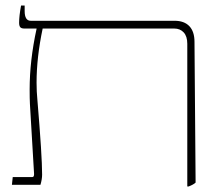

<svg xmlns="http://www.w3.org/2000/svg" viewBox="-20 -667 783 693"><path d="M686 -8Q679 -1 661 6H656V-509Q656 -536 643 -550Q630 -564 609 -564H134Q112 -460 112 -369Q112 -336 115 -306Q132 -104 132 -37Q132 -20 126 0H23L26 -28H97Q103 -28 103 -39L88 -292Q87 -310 87 -344Q87 -448 112 -563V-564H68Q57 -564 53 -569Q49 -574 49 -585Q49 -609 56 -647H69V-627Q69 -592 91 -592H610Q645 -592 663.5 -572.5Q682 -553 682 -516Z"/></svg>

Font: Noto Serif Hebrew NarrowThin
Style: Regular
Weight: 250
Width: 4
Designer: Monotype Design Team
Foundry: Monotype Imaging Inc.
Version: Version 1.000